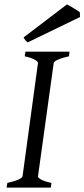

<svg xmlns="http://www.w3.org/2000/svg" viewBox="-20 -849 382 869"><path d="M292 -594.2Q261.2 -587.4 242.7 -579.1Q224.1 -570.8 223.1 -564L151.9 -50.8Q150.9 -44.9 166 -36.4Q181.2 -27.8 212.9 -21L210 0H9.8L13.2 -21Q43.9 -27.8 62.3 -35.9Q80.6 -43.9 82 -50.8L151.9 -564Q152.8 -569.8 137.7 -578.6Q122.6 -587.4 91.8 -594.2L95.2 -615.2H294.9ZM105.5 -657.2Q98.6 -662.1 94.2 -667.7Q89.8 -673.3 86.9 -679.7L283.2 -829.1Q288.1 -826.7 296.4 -822Q304.7 -817.4 313.2 -812Q321.8 -806.6 329.6 -801.8Q337.4 -796.9 341.3 -793.9L342.3 -772Z"/></svg>

Font: Akkhara
Style: Italic
Weight: 400
Italic angle: -7°
Designer: J. Victor Gaultney
Version: Version 1.00 June 13, 2006, initial release